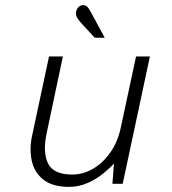

<svg xmlns="http://www.w3.org/2000/svg" viewBox="-20 -716 672 748"><path d="M249 12Q184 12 148.5 -16.5Q113 -45 103.5 -91Q94 -137 105 -187L171 -496H225L162 -198Q146 -125 166.5 -80.5Q187 -36 262 -36Q303 -36 341.5 -58Q380 -80 409.5 -121.5Q439 -163 451 -221L510 -496H564L458 0H418L424 -79Q408 -61 381.5 -39.5Q355 -18 321 -3Q287 12 249 12ZM349 -569 302 -620Q288 -635 282 -644.5Q276 -654 276 -664Q276 -677 284 -686.5Q292 -696 304 -696Q315 -696 322 -687.5Q329 -679 336 -665L388 -569Z"/></svg>

Font: Atkinson Hyperlegible Mono ExtraLight
Style: Italic
Weight: 200
Italic angle: -12°
Monospace: yes
Designer: Elliott Scott, Megan Eiswerth, Linus Boman, Theodore Petrosky, Letters from Sweden
Foundry: Applied Design Works, Letters from Sweden
Version: Version 2.001